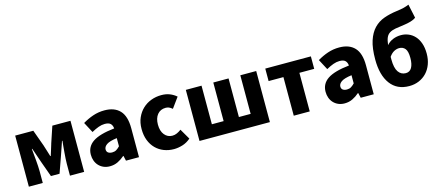

<svg xmlns="http://www.w3.org/2000/svg" viewBox="-56 -1443 4735 2066"><g transform="rotate(-15 2312.0 -410.5)"><path d="M274 -569 341 -384V-383Q352 -348 361.5 -318Q371 -288 380 -258H385Q394 -288 404 -318Q414 -348 424 -383V-384L486 -569H688V0H530V-132Q530 -155 532 -188.5Q534 -222 537 -257Q540 -292 543 -326Q546 -360 549 -384H544Q532 -346 516 -302Q500 -258 488 -221L427 -49H331L269 -221Q257 -258 241 -302.5Q225 -347 213 -384H208Q210 -360 213.5 -326Q217 -292 220 -257Q223 -222 225 -188.5Q227 -155 227 -132V0H72V-569Z M973 14Q934 14 903 0.5Q872 -13 850 -36.5Q828 -60 816.5 -91.5Q805 -123 805 -159Q805 -249 880 -299.5Q955 -350 1121 -368Q1118 -403 1098.5 -422Q1079 -441 1035 -441Q1001 -441 965 -428Q929 -415 886 -391L824 -508Q881 -542 941.5 -562.5Q1002 -583 1069 -583Q1180 -583 1239.5 -520Q1299 -457 1299 -323V0H1154L1141 -56H1137Q1102 -25 1061.5 -5.5Q1021 14 973 14ZM1035 -124Q1062 -124 1081.5 -136Q1101 -148 1121 -169V-260Q1038 -249 1005.5 -226Q973 -203 973 -173Q973 -148 990 -136Q1007 -124 1035 -124Z M1687 14Q1627 14 1575.5 -6Q1524 -26 1485.5 -64.5Q1447 -103 1425.5 -158.5Q1404 -214 1404 -285Q1404 -356 1428.5 -411Q1453 -466 1494 -504.5Q1535 -543 1589 -563Q1643 -583 1703 -583Q1755 -583 1796 -566.5Q1837 -550 1869 -522L1786 -408Q1766 -425 1749 -432Q1732 -439 1713 -439Q1654 -439 1620 -397.5Q1586 -356 1586 -285Q1586 -213 1620 -171.5Q1654 -130 1707 -130Q1734 -130 1759 -141.5Q1784 -153 1806 -170L1874 -53Q1832 -16 1782 -1Q1732 14 1687 14Z M2148 -569V-139H2279V-569H2449V-139H2580V-569H2757V0H1973V-569Z M2858 -569H3366V-430H3201V0H3023V-430H2858Z M3588 14Q3549 14 3518 0.5Q3487 -13 3465 -36.5Q3443 -60 3431.5 -91.5Q3420 -123 3420 -159Q3420 -249 3495 -299.5Q3570 -350 3736 -368Q3733 -403 3713.5 -422Q3694 -441 3650 -441Q3616 -441 3580 -428Q3544 -415 3501 -391L3439 -508Q3496 -542 3556.5 -562.5Q3617 -583 3684 -583Q3795 -583 3854.5 -520Q3914 -457 3914 -323V0H3769L3756 -56H3752Q3717 -25 3676.5 -5.5Q3636 14 3588 14ZM3650 -124Q3677 -124 3696.5 -136Q3716 -148 3736 -169V-260Q3653 -249 3620.5 -226Q3588 -203 3588 -173Q3588 -148 3605 -136Q3622 -124 3650 -124Z M4194 -314Q4194 -218 4224.5 -174Q4255 -130 4307 -130Q4352 -130 4374 -169Q4396 -208 4396 -276Q4396 -351 4371.5 -380Q4347 -409 4306 -409Q4278 -409 4249 -394Q4220 -379 4194 -342ZM4557 -681Q4534 -663 4497.5 -652.5Q4461 -642 4423 -637Q4364 -630 4323.5 -622.5Q4283 -615 4257.5 -599Q4232 -583 4219 -553.5Q4206 -524 4200 -471Q4229 -505 4271 -522Q4313 -539 4360 -539Q4404 -539 4443.5 -522.5Q4483 -506 4513 -473.5Q4543 -441 4560.5 -391.5Q4578 -342 4578 -276Q4578 -211 4558 -157.5Q4538 -104 4502 -66Q4466 -28 4416.5 -7Q4367 14 4308 14Q4172 14 4099 -84Q4026 -182 4026 -357Q4026 -483 4052.5 -564Q4079 -645 4126.5 -694.5Q4174 -744 4240 -767.5Q4306 -791 4385 -801Q4437 -808 4466.5 -815.5Q4496 -823 4524 -835Z"/></g></svg>

Font: Kinto Sans Black
Style: Regular
Weight: 900
Designer: Authors: Ryoko NISHIZUKA  (kana & ideographs); Paul D. Hunt (Latin, Greek & Cyrillic); Wenlong ZHANG  (bopomofo); Sandol
Foundry: Adobe Systems Incorporated, ookami Inc.
Version: Version 0.001